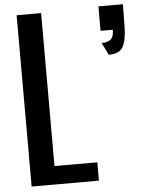

<svg xmlns="http://www.w3.org/2000/svg" viewBox="-59 -930 724 977"><g transform="rotate(-5 303.0 -442.0)"><path d="M62.5 0V-875H187.5V-93.8H406.2V0ZM481 -883.8H606Q605.5 -761.7 602.5 -732.4Q596.7 -676.8 576.7 -655.3Q556.6 -633.8 512.2 -633.8L481 -696.3Q514.6 -696.3 529.3 -710.9Q543.9 -725.6 543.5 -758.8H481Z"/></g></svg>

Font: Oswald
Style: Book
Weight: 400
Designer: vernon adams
Foundry: vernon adams
Version: Version 1.000